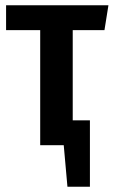

<svg xmlns="http://www.w3.org/2000/svg" viewBox="-20 -549 430 726"><path d="M375 -435H255V-94H320V157H235L221 0H132V-435H3V-529H390Z"/></svg>

Font: Fira Sans Extra Condensed Medium
Style: Regular
Weight: 500
Width: 1
Designer: Carrois Corporate & Edenspiekermann AG
Foundry: Carrois Corporate GbR & Edenspiekermann AG
Version: Version 4.203